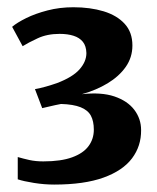

<svg xmlns="http://www.w3.org/2000/svg" viewBox="-20 -923 434 530"><path d="M129.5 -413.5Q102.5 -413.5 74 -418Q45.5 -422.5 29 -428V-489.5Q44.5 -485 61.5 -481.2Q78.5 -477.5 99.5 -477.5Q148.5 -477.5 179.2 -488.8Q210 -500 224.5 -519.8Q239 -539.5 239 -565Q239 -588.5 230.8 -603.8Q222.5 -619 202.5 -627Q182.5 -635 148.5 -636Q142.5 -635 132.5 -632.8Q122.5 -630.5 112.5 -628.2Q102.5 -626 96.5 -624.5L76.5 -677Q91 -679.5 106.8 -684Q122.5 -688.5 137 -693.5Q180.5 -710 199.5 -731.5Q218.5 -753 218.5 -776.5Q218 -796 208.8 -807.5Q199.5 -819 183.2 -824.2Q167 -829.5 144.5 -829.5Q110 -829.5 83.8 -817.2Q57.5 -805 42.5 -795.5L13.5 -849Q27 -860.5 52.2 -873Q77.5 -885.5 111 -894.2Q144.5 -903 182.5 -903Q229 -903 266 -891.8Q303 -880.5 324.2 -857.2Q345.5 -834 345.5 -797.5Q345.5 -764.5 327 -738.2Q308.5 -712 277 -693Q245.5 -674 206 -663Q259.5 -669 295.8 -656.8Q332 -644.5 350.8 -619.8Q369.5 -595 369.5 -564Q370 -520 344.5 -486Q319 -452 265.8 -432.8Q212.5 -413.5 129.5 -413.5Z"/></svg>

Font: Merriweather 28pt ExtraBold
Style: Regular
Weight: 800
Version: Version 2.100